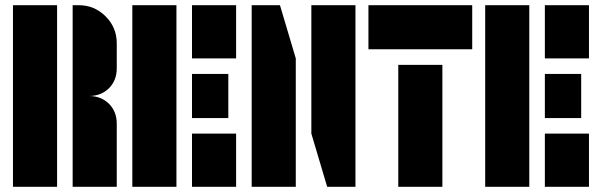

<svg xmlns="http://www.w3.org/2000/svg" viewBox="-20 -720 2320 740"><path d="M283 -700Q344 -700 387 -657Q430 -614 430 -553V-457Q430 -410 400 -380Q370 -350 323 -350Q370 -350 400 -320Q430 -290 430 -243V0H260V-350V-700ZM30 0V-700H200V0Z M490 0V-700H660V0ZM720 -495V-700H890V-495ZM720 0V-205H890V0ZM860 -435V-265H720V-435Z M1180 -205V-700H1350V0H1241ZM950 -700H1059L1120 -495V0H950Z M1515 0V-470H1685V0ZM1400 -530V-700H1800V-530Z M1850 0V-700H2020V0ZM2080 -495V-700H2250V-495ZM2080 0V-205H2250V0ZM2220 -435V-265H2080V-435Z"/></svg>

Font: Promplate
Style: Bold
Weight: 400
Designer: Evgeny Tarasenko
Foundry: Evgeny Tarasenko
Version: Version 1.000